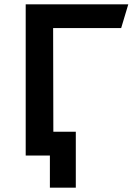

<svg xmlns="http://www.w3.org/2000/svg" viewBox="-20 -720 625 889"><path d="M226 -590H541L574 -700H99V0H211V149H331V-110H227Z"/></svg>

Font: Talent
Style: Bold
Weight: 600
Designer: Mike Powis
Version: Version 1.001;hotconv 1.0.109;makeotfexe 2.5.65596